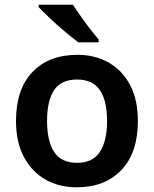

<svg xmlns="http://www.w3.org/2000/svg" viewBox="-20 -786 654 816"><path d="M566 -272Q566 -137 496 -63.5Q426 10 306 10Q231 10 173 -23Q115 -56 81.5 -119Q48 -182 48 -272Q48 -407 118 -480Q188 -553 309 -553Q384 -553 442 -520Q500 -487 533 -424.5Q566 -362 566 -272ZM180 -272Q180 -187 210 -140.5Q240 -94 308 -94Q374 -94 404.5 -140.5Q435 -187 435 -272Q435 -358 404.5 -403Q374 -448 307 -448Q240 -448 210 -403Q180 -358 180 -272ZM290 -766Q304 -744 323.5 -716.5Q343 -689 363 -663Q383 -637 399 -619V-606H313Q289 -624 255.5 -652Q222 -680 191.5 -709Q161 -738 144 -756V-766Z"/></svg>

Font: Noto Sans Sora Sompeng Semi
Style: Bold
Weight: 700
Designer: Monotype Design Team. David Williams.
Foundry: Monotype Imaging Inc.
Version: Version 2.101; ttfautohint (v1.8.4.7-5d5b)